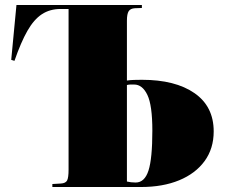

<svg xmlns="http://www.w3.org/2000/svg" viewBox="-20 -750 902 770"><path d="M190 0V-12L224 -14Q243 -15 249 -26Q255 -37 255 -70V-714H223Q180 -714 148 -693Q116 -672 90 -626.5Q64 -581 38 -506L25 -510L46 -730H549V-718L521 -717Q503 -716 496 -705Q489 -694 489 -667V-427Q502 -429 518 -429.5Q534 -430 549 -430Q683 -430 760 -376.5Q837 -323 837 -223Q837 -154 800.5 -104Q764 -54 698.5 -27Q633 0 545 0ZM489 -22Q505 -18 524 -18Q560 -18 575.5 -66Q591 -114 591 -226Q591 -328 571 -369.5Q551 -411 518 -411Q511 -411 503.5 -411Q496 -411 489 -409Z"/></svg>

Font: Display Black
Style: Regular
Weight: 900
Designer: Latin by Veronika Burian and Jose Scaglione. Greek by Irene Vlachou. Cyrillic by Vera Evstafieva.
Foundry: TypeTogether
Version: Version 3.002